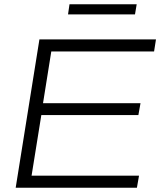

<svg xmlns="http://www.w3.org/2000/svg" viewBox="-20 -886 756 906"><path d="M54 0 166 -700H716L707 -643H222L183 -399H643L633 -343H175L129 -57H636L626 0ZM301 -818 308 -866H625L617 -818Z"/></svg>

Font: Georama Expanded Light
Style: Italic
Weight: 300
Width: 7
Italic angle: -9°
Designer: Jean-Baptiste Levee
Foundry: Production Type
Version: Version 1.000